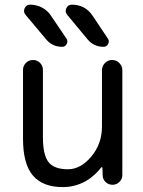

<svg xmlns="http://www.w3.org/2000/svg" viewBox="-20 -800 603 810"><path d="M417 -602.5Q376 -602.5 349.6 -633.8L263.7 -737.3Q252.9 -750 259.8 -765.1Q266.6 -780.3 283.2 -780.3Q338.9 -780.3 370.1 -734.4L435.5 -636.7Q442.4 -626 436 -614.3Q429.7 -602.5 417 -602.5ZM242.2 -602.5Q201.2 -602.5 174.8 -633.8L87.9 -737.3Q77.1 -750 84 -765.1Q90.8 -780.3 107.4 -780.3Q133.8 -780.3 157.2 -768.1Q180.7 -755.9 195.3 -733.4L260.7 -636.7Q267.6 -626 261.2 -614.3Q254.9 -602.5 242.2 -602.5ZM161.1 -504.9V-221.7Q161.1 -145.5 185.1 -115.7Q209 -85.9 266.6 -85.9Q320.3 -85.9 365.2 -139.6Q410.2 -193.4 410.2 -266.6V-503.9Q410.2 -521.5 422.9 -534.2Q435.5 -546.9 453.1 -546.9Q470.7 -546.9 483.4 -534.2Q496.1 -521.5 496.1 -503.9V-61.5Q496.1 -44.9 483.9 -32.7Q471.7 -20.5 455.1 -20.5Q437.5 -20.5 425.3 -32.2Q413.1 -43.9 413.1 -61.5L412.1 -92.8Q412.1 -93.8 410.6 -94.2Q409.2 -94.7 407.2 -93.8Q381.8 -60.5 345.7 -38.1Q298.8 -10.7 245.1 -10.7Q160.2 -10.7 118.7 -59.6Q77.1 -108.4 77.1 -214.8V-504.9Q77.1 -522.5 89.4 -534.7Q101.6 -546.9 119.1 -546.9Q136.7 -546.9 148.9 -534.7Q161.1 -522.5 161.1 -504.9Z"/></svg>

Font: Gen Jyuu Gothic Regular
Style: Regular
Weight: 400
Designer: [Source Han Sans]
Ryoko NISHIZUKA  (kana & ideographs); Paul D. Hunt (Latin, Greek & Cyrillic); Wenlong ZHANG  (bopomofo
Version: Version 1.002.20150607